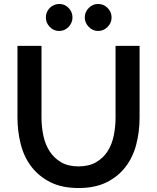

<svg xmlns="http://www.w3.org/2000/svg" viewBox="-20 -941 792 967"><path d="M376 6Q291 6 232.5 -24Q174 -54 137 -103Q100 -152 84 -216.5Q68 -281 68 -349V-710H189V-349Q189 -302 198.5 -257.5Q208 -213 230 -179Q252 -145 287.5 -124Q323 -103 375 -103Q429 -103 465 -124.5Q501 -146 522.5 -180Q544 -214 553 -258.5Q562 -303 562 -349V-710H683V-349Q683 -277 666 -212.5Q649 -148 611.5 -99.5Q574 -51 516 -22.5Q458 6 376 6ZM211 -853Q211 -881 230.5 -901Q250 -921 279 -921Q306 -921 325.5 -901Q345 -881 345 -853Q345 -826 325.5 -805.5Q306 -785 278 -785Q250 -785 230.5 -805.5Q211 -826 211 -853ZM407 -853Q407 -881 427 -901Q447 -921 474 -921Q502 -921 522 -901Q542 -881 542 -853Q542 -826 522 -805.5Q502 -785 474 -785Q447 -785 427 -805.5Q407 -826 407 -853Z"/></svg>

Font: Rising Sun SemiBold
Style: Regular
Weight: 600
Designer: Matt McInerney, Pablo Impallari, Rodrigo Fuenzalida (Raleway font), Stephen Hutchings (Greek), Cristiano Sobral (main ch
Foundry: The Rising Sun Project Authors
Version: Version 4.327; ttfautohint (v1.8.4.7-5d5b-dirty)